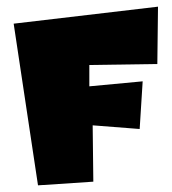

<svg xmlns="http://www.w3.org/2000/svg" viewBox="-20 -583 517 576"><path d="M21 -512 94 -27 260 -38 258 -207 399 -196 408 -339 248 -324V-388L452 -391L454 -563Z"/></svg>

Font: Super Mario
Style: Regular
Weight: 400
Version: Version 1.0